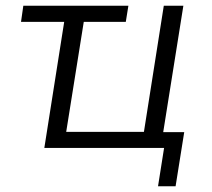

<svg xmlns="http://www.w3.org/2000/svg" viewBox="-20 -514 738 667"><path d="M529 133 550 0H134L203 -438H53L61 -494H426L417 -438H271L210 -56H480L549 -494H617L547 -55H620L590 133Z"/></svg>

Font: Nunito Sans 7pt SemiCondensed Light
Style: Italic
Weight: 300
Width: 4
Italic angle: -9°
Designer: Vernon Adams
Foundry: Vernon Adams
Version: Version 3.101;gftools[0.9.27]